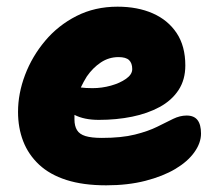

<svg xmlns="http://www.w3.org/2000/svg" viewBox="-20 -545 651 575"><path d="M298 10Q229 10 179 -6Q129 -22 97 -52Q65 -82 49.5 -122Q34 -162 34 -210Q34 -265 55 -320.5Q76 -376 115 -422.5Q154 -469 209 -497Q264 -525 332 -525Q392 -525 437.5 -505Q483 -485 509 -446Q535 -407 535 -349Q535 -306 514.5 -275Q494 -244 458 -224.5Q422 -205 375.5 -195.5Q329 -186 276 -186Q232 -186 203 -201Q203 -194 203 -187Q203 -168 210.5 -155.5Q218 -143 236 -137.5Q254 -132 285 -132Q344 -132 384 -142Q424 -152 451 -165.5Q478 -179 498.5 -189Q519 -199 539 -199Q561 -199 571.5 -185.5Q582 -172 582 -145Q582 -117 562 -89Q542 -61 505 -39Q468 -17 415.5 -3.5Q363 10 298 10ZM222 -283Q236 -281 257 -281Q285 -281 312 -288.5Q339 -296 357.5 -309Q376 -322 376 -338Q376 -356 366.5 -365Q357 -374 335 -374Q306 -374 282 -358Q258 -342 240 -316Q230 -300 222 -283Z"/></svg>

Font: Shantell Sans Light ExtraBold
Style: Regular
Weight: 800
Version: Version 1.011;[c5ecc13dd]